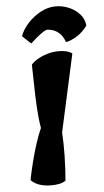

<svg xmlns="http://www.w3.org/2000/svg" viewBox="-65 -1042 590 1092"><g transform="rotate(-5 230.0 -496.0)"><path d="M183.6 9.8Q141.6 9.8 112.5 -1.2Q83.5 -12.2 67.4 -30.3Q76.7 -77.6 90.3 -131.6Q104 -185.5 120.1 -235.6Q136.2 -285.6 152.3 -320.3Q143.1 -372.1 139.4 -436.5Q135.7 -501 134.8 -565.9Q133.8 -630.9 132.3 -683.1Q143.1 -697.3 167.2 -711.9Q191.4 -726.6 223.6 -736.6Q255.9 -746.6 291 -746.6Q313.5 -746.6 332.5 -742.2Q351.6 -737.8 367.2 -727.1L270 -284.7Q273.9 -223.1 272.5 -150.4Q271 -77.6 265.1 -9.3Q248.5 1.5 228.3 5.6Q208 9.8 183.6 9.8ZM336.9 -794.4Q324.7 -828.6 305.9 -845.5Q287.1 -862.3 268.1 -868.2Q249 -874 235.4 -874Q233.9 -874 224.9 -870.4Q215.8 -866.7 195.6 -851.8Q175.3 -836.9 139.2 -803.7L90.3 -849.6Q105 -889.6 137.5 -924.1Q169.9 -958.5 210.7 -980Q251.5 -1001.5 291.5 -1002Q331.1 -1002.9 368.2 -987.8Q405.3 -972.7 430.9 -944.8Q456.5 -917 460.4 -878.4Q433.6 -841.3 399.7 -820.3Q365.7 -799.3 336.9 -794.4Z"/></g></svg>

Font: Fruktur
Style: Italic
Weight: 400
Italic angle: -8°
Designer: Viktoriya Grabowska, Eben Sorkin
Foundry: Viktoriya Grabowska
Version: Version 1.008; ttfautohint (v1.8.4.7-5d5b)